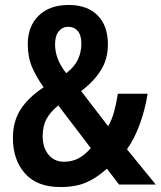

<svg xmlns="http://www.w3.org/2000/svg" viewBox="-20 -744 648 774"><path d="M257 -724Q332 -724 373.5 -682Q415 -640 415 -565Q415 -506 386.5 -460.5Q358 -415 307 -377L416 -235Q431 -261 440 -294Q449 -327 455 -366H575Q566 -307 545 -247.5Q524 -188 492 -142L608 0H460L411 -64Q373 -29 330 -9.5Q287 10 223 10Q129 10 80.5 -45Q32 -100 32 -188Q32 -255 63.5 -303.5Q95 -352 156 -392Q126 -434 109 -474Q92 -514 92 -566Q92 -638 136 -681Q180 -724 257 -724ZM255 -636Q232 -636 217 -618Q202 -600 202 -565Q202 -505 247 -449Q279 -473 293.5 -503Q308 -533 308 -568Q308 -602 293.5 -619Q279 -636 255 -636ZM215 -319Q183 -293 167.5 -264.5Q152 -236 152 -195Q152 -149 175.5 -120.5Q199 -92 238 -92Q272 -92 298 -106.5Q324 -121 346 -147Z"/></svg>

Font: Noto Sans Thai Looped Condensed SemiBold
Style: Regular
Weight: 600
Width: 3
Designer: Sasikarn Vongin, Ben Mitchell
Foundry: The Fontpad Ltd
Version: Version 1.001; ttfautohint (v1.8.4.7-5d5b)